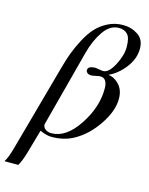

<svg xmlns="http://www.w3.org/2000/svg" viewBox="-169 -759 813 1045"><g transform="rotate(15 237.0 -236.5)"><path d="M-9 127 128 -368Q141 -416 155.5 -454.5Q170 -493 193 -536.5Q216 -580 243 -609.5Q270 -639 309 -658.5Q348 -678 393 -678Q440 -678 477 -653.5Q514 -629 514 -577Q514 -520 474.5 -469Q435 -418 386 -396V-395Q419 -392 446.5 -362.5Q474 -333 474 -284Q474 -215 421 -136.5Q368 -58 297 -19Q244 11 173 11Q144 11 107 -6L69 127Q55 176 38 205H-40Q-24 181 -9 127ZM233 -477 119 -45Q119 -29 132.5 -18.5Q146 -8 167 -8Q249 -8 317 -110Q385 -212 385 -317Q385 -376 345 -376Q336 -376 319.5 -372Q303 -368 295 -368Q282 -368 273.5 -374.5Q265 -381 265 -390Q265 -414 309 -414Q312 -414 328 -411Q344 -408 352 -408Q383 -408 412.5 -464Q442 -520 442 -566Q442 -619 424 -638Q406 -657 375 -657Q325 -657 288.5 -604Q252 -551 233 -477Z"/></g></svg>

Font: STIX
Style: Italic
Weight: 400
Italic angle: -16.33°
Designer: MicroPress Inc., with final additions and corrections provided by Coen Hoffman, Elsevier (retired)
Version: Version 1.1.1